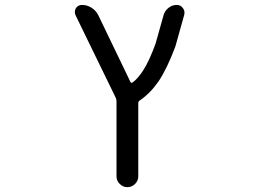

<svg xmlns="http://www.w3.org/2000/svg" viewBox="-20 -567 1040 783"><path d="M511.7 -233.4Q514.6 -226.6 520.5 -230.5Q542 -246.1 563.5 -279.3Q587.9 -316.4 614.3 -388.7L647.5 -506.8Q653.3 -524.4 668 -535.6Q682.6 -546.9 701.2 -546.9Q716.8 -546.9 725.6 -534.2Q732.4 -525.4 732.4 -515.6Q732.4 -511.7 731.4 -506.8L695.3 -377.9Q661.1 -286.1 626 -234.4Q592.8 -186.5 549.8 -157.2Q543.9 -153.3 543.9 -146.5V152.3Q543.9 169.9 530.8 183.1Q517.6 196.3 499.5 196.3Q481.4 196.3 468.3 183.1Q455.1 169.9 455.1 152.3V-154.3Q455.1 -161.1 452.1 -168L288.1 -504.9Q285.2 -511.7 285.2 -517.6Q285.2 -525.4 289.1 -533.2Q297.9 -546.9 314.5 -546.9Q335 -546.9 353 -535.6Q371.1 -524.4 380.9 -504.9Z"/></svg>

Font: Rounded Mgen+ 1m regular
Style: Regular
Weight: 400
Designer: [Source Han Sans]
Ryoko NISHIZUKA  (kana & ideographs); Paul D. Hunt (Latin, Greek & Cyrillic); Wenlong ZHANG  (bopomofo
Version: Version 1.059.20150602